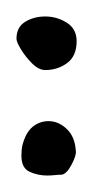

<svg xmlns="http://www.w3.org/2000/svg" viewBox="40 -626 113 233"><g transform="rotate(-90 96.5 -509.5)"><path d="M163 -473Q145 -473 136.5 -484.5Q128 -496 128 -511Q128 -519 136 -527Q144 -535 153 -540.5Q162 -546 166 -546Q180 -546 186.5 -535.5Q193 -525 193 -511Q193 -497 185.5 -485Q178 -473 163 -473ZM30 -474Q25 -473 13.5 -479Q2 -485 1 -491Q1 -495 0.5 -499.5Q0 -504 0 -509Q0 -520 4.5 -530Q9 -540 24 -540Q31 -540 36 -539Q52 -535 59 -526.5Q66 -518 66 -507Q66 -495 56.5 -485Q47 -475 30 -474Z"/></g></svg>

Font: Ruge Boogie
Style: Regular
Weight: 400
Designer: Robert E. Leuschke
Foundry: Robert E. Leuschke
Version: Version 1.010; ttfautohint (v1.8.3)